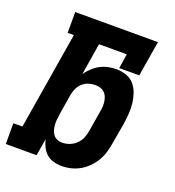

<svg xmlns="http://www.w3.org/2000/svg" viewBox="-136 -841 870 955"><g transform="rotate(20 299.5 -363.5)"><path d="M297 8Q274 8 253 2Q232 -4 216.5 -17.5Q201 -31 191.5 -50Q182 -69 177 -90Q177 -90 177 -90Q177 -90 177 -90L162 0H-1V-110H47L132 -625H99V-735H537L506 -548H400L412 -625H265L238 -458Q251 -476 268 -492Q285 -508 305 -518.5Q325 -529 346.5 -533.5Q368 -538 390 -538Q417 -538 442.5 -529Q468 -520 484.5 -500.5Q501 -481 509.5 -456.5Q518 -432 521 -405.5Q524 -379 522 -351Q520 -323 516 -296L497 -186Q493 -161 486 -137Q479 -113 466 -90.5Q453 -68 434.5 -49Q416 -30 393.5 -17Q371 -4 346.5 2Q322 8 297 8ZM260 -102Q279 -102 298.5 -109.5Q318 -117 333 -131.5Q348 -146 356 -165Q364 -184 367 -204L385 -314Q388 -327 388.5 -341Q389 -355 387 -367.5Q385 -380 380 -392Q375 -404 365.5 -412.5Q356 -421 343.5 -424.5Q331 -428 317 -428Q300 -428 282.5 -422.5Q265 -417 251 -404.5Q237 -392 229 -375Q221 -358 218 -341L200 -231Q198 -217 196.5 -202.5Q195 -188 196 -174.5Q197 -161 200.5 -147.5Q204 -134 212 -123.5Q220 -113 232.5 -107.5Q245 -102 260 -102Z"/></g></svg>

Font: Iosevka Curly Slab XBdExObl
Style: Regular
Weight: 800
Width: 7
Italic angle: -9°
Monospace: yes
Designer: Belleve Invis
Foundry: Belleve Invis
Version: Version 11.1.0; ttfautohint (v1.8.3)